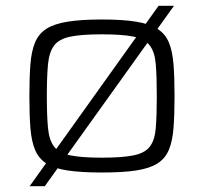

<svg xmlns="http://www.w3.org/2000/svg" viewBox="-20 -585 701 660"><path d="M82 55 525 -565H578L134 55ZM330 8Q259 8 212.5 1Q166 -6 139.5 -23Q113 -40 100.5 -70Q88 -100 84.5 -145.5Q81 -191 81 -254Q81 -318 84.5 -363.5Q88 -409 100.5 -439Q113 -469 139.5 -486Q166 -503 212.5 -510.5Q259 -518 330 -518Q402 -518 448 -510.5Q494 -503 521 -486Q548 -469 560.5 -439Q573 -409 576.5 -363.5Q580 -318 580 -254Q580 -191 576.5 -145.5Q573 -100 560.5 -70Q548 -40 521 -23Q494 -6 448 1Q402 8 330 8ZM330 -43Q401 -43 439.5 -51Q478 -59 495 -81Q512 -103 515.5 -145Q519 -187 519 -254Q519 -322 515.5 -364Q512 -406 495 -428.5Q478 -451 439.5 -459Q401 -467 330 -467Q260 -467 221.5 -459Q183 -451 166 -428.5Q149 -406 145 -364Q141 -322 141 -254Q141 -187 145 -145Q149 -103 166 -81Q183 -59 221.5 -51Q260 -43 330 -43Z"/></svg>

Font: Saira Expanded Light
Style: Regular
Weight: 300
Width: 7
Designer: Hector Gatti with collaboration of the Omnibus-Type team
Foundry: Omnibus-Type
Version: Version 1.101